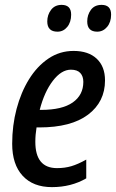

<svg xmlns="http://www.w3.org/2000/svg" viewBox="-20 -758 476 788"><path d="M193 10Q116 10 73 -36.5Q30 -83 30 -168Q30 -243 48 -311Q66 -379 99 -432.5Q132 -486 178.5 -517.5Q225 -549 282 -549Q343 -549 377 -517Q411 -485 411 -428Q411 -340 341.5 -287.5Q272 -235 141 -235H130Q125 -205 125 -176Q125 -68 214 -68Q246 -68 273 -76Q300 -84 334 -103V-26Q272 10 193 10ZM149 -307Q235 -307 278.5 -337.5Q322 -368 322 -422Q322 -445 309.5 -458.5Q297 -472 271 -472Q232 -472 197 -426.5Q162 -381 143 -307ZM379 -628Q338 -628 338 -670Q338 -697 353 -717.5Q368 -738 397 -738Q436 -738 436 -698Q436 -667 419.5 -647.5Q403 -628 379 -628ZM216 -628Q174 -628 174 -670Q174 -697 189.5 -717.5Q205 -738 233 -738Q272 -738 272 -698Q272 -667 256 -647.5Q240 -628 216 -628Z"/></svg>

Font: Noto Sans Condensed Medium
Style: Italic
Weight: 500
Width: 3
Italic angle: -12°
Designer: Monotype Design Team
Foundry: Monotype Imaging Inc.
Version: Version 2.013; ttfautohint (v1.8.4.7-5d5b)